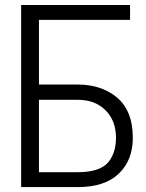

<svg xmlns="http://www.w3.org/2000/svg" viewBox="-20 -760 593 780"><path d="M65.9 0V-739.7H508.3V-679.2H138.2V-416.5H296.9Q389.6 -416.5 452.6 -366.2Q519.5 -312 519.5 -200.2Q519.5 -108.9 462.4 -54.4Q405.3 0 296.9 0ZM138.2 -60.5H296.9Q376.5 -60.5 413.1 -93.8Q428.7 -107.9 439.9 -135.3Q451.2 -162.6 451.2 -200.2Q451.2 -269.5 408.7 -312Q366.2 -354.5 296.9 -354.5H138.2Z"/></svg>

Font: News Cycle
Style: Regular
Weight: 500
Version: Version 0.5.2